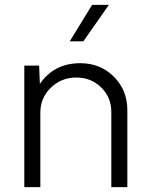

<svg xmlns="http://www.w3.org/2000/svg" viewBox="-20 -770 622 790"><path d="M428 -750 323 -600H267L359 -750ZM310 -510Q393 -510 448.5 -454.5Q504 -399 504 -316V0H438V-310Q438 -369 396.5 -410Q355 -451 294 -451Q232 -451 189 -409Q146 -367 146 -307V0H80V-500H141L144 -425Q203 -510 310 -510Z"/></svg>

Font: Orkney Light
Style: Regular
Weight: 300
Designer: Samuel Oakes and Alfredo Marco Pradil
Foundry: Alfredo Marco Pradil
Version: 1.0; ttfautohint (v1.5)